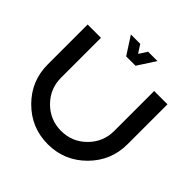

<svg xmlns="http://www.w3.org/2000/svg" viewBox="-217 -1023 1196 1196"><g transform="rotate(45 381.0 -425.0)"><path d="M29.3 -351.6V-703.1H146.5V-351.6Q146.5 -254.4 215.1 -185.8Q283.7 -117.2 380.9 -117.2Q478 -117.2 546.6 -185.8Q615.2 -254.4 615.2 -351.6V-703.1H732.4V-351.6Q732.4 -206.1 629.4 -103Q526.4 0 380.9 0Q235.4 0 132.3 -103Q29.3 -206.1 29.3 -351.6ZM498 -849.6 421.9 -732.4H339.4L263.7 -849.6H346.2L380.9 -795.9L415.5 -849.6Z"/></g></svg>

Font: Gerhaus
Style: Regular
Weight: 400
Designer: GGBotNet
Foundry: GGBotNet
Version: 1.01